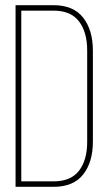

<svg xmlns="http://www.w3.org/2000/svg" viewBox="-20 -720 416 740"><path d="M40 -700H186Q263 -700 300.5 -652Q338 -604 338 -525V-174Q338 -95 300.5 -47.5Q263 0 187 0H40ZM62 -21H186Q253 -21 284.5 -62Q316 -103 316 -173V-526Q316 -596 284.5 -637.5Q253 -679 186 -679H62Z"/></svg>

Font: TypoPRO Bebas Neue
Style: Regular
Weight: 300
Designer: Ryoichi Tsunekawa
Foundry: Ryoichi Tsunekawa
Version: Version 001.003